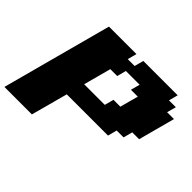

<svg xmlns="http://www.w3.org/2000/svg" viewBox="-193 -868 1235 1235"><g transform="rotate(45 424.5 -250.0)"><path d="M-33.7 125H216.3Q227.5 83 250 0Q272.5 -83 283.7 -125H658.7L675.3 -187.5H737.8L754.4 -250H816.9Q828.1 -292 850.3 -375.2Q872.6 -458.5 883.8 -500H821.3L838.4 -562.5H775.9L792.5 -625H480L463.4 -562.5H400.9L417.5 -625H167.5Q133.8 -500 66.9 -250Q0 0 -33.7 125ZM504.4 -250H316.9L367.2 -437.5H429.7L446.3 -500H571.3L554.7 -437.5H617.2Q611.3 -417 600.1 -375Q588.9 -333 583.5 -312.5H521Z"/></g></svg>

Font: Faithful 32x
Style: BoldOblique
Weight: 400
Foundry: Faithful Resource Pack
Version: Version 1.0; January 27, 2023